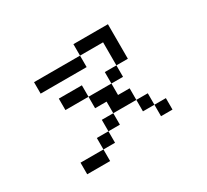

<svg xmlns="http://www.w3.org/2000/svg" viewBox="-148 -919 1296 1204"><g transform="rotate(-30 500.0 -317.0)"><path d="M250 -359.4V-442.4H417V-359.4ZM167 -526.4V-609.4H500V-692.4H750V-442.4H667V-359.4H583V-276.4H667V-192.4H500V-109.4H417V-192.4H500V-276.4H417V-359.4H583V-442.4H667V-609.4H500V-526.4ZM417 -109.4V-26.4H333V-109.4ZM750 -109.4H667V-192.4H750ZM750 -109.4H833V-26.4H750ZM333 -26.4V57.6H167V-26.4Z"/></g></svg>

Font: KH Dot Kodenmachou 12
Style: Regular
Weight: 400
Designer: Original version for X68000 by Keitarou Hiraki (http://hp.vector.co.jp/authors/VA000874/) / TrueType conversion by Homem
Version: Version 1.00.20150527